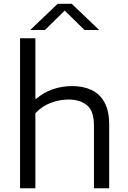

<svg xmlns="http://www.w3.org/2000/svg" viewBox="-20 -1014 688 1034"><path d="M88 0V-808H170.5V-482H175.5Q214 -516 264 -533.2Q314 -550.5 369 -550.5Q427.5 -550.5 472.5 -529.5Q517.5 -508.5 542.8 -462.5Q568 -416.5 568 -342V0H486V-338Q486 -416.5 448.5 -447.2Q411 -478 348.5 -478Q301.5 -478 254 -460.2Q206.5 -442.5 170.5 -404.5V0ZM143 -852.5 290.5 -993.5H366.5L514 -852.5H435L328.5 -957L222 -852.5Z"/></svg>

Font: Encode Sans Expanded
Style: Regular
Weight: 400
Width: 7
Designer: Multiple Designers
Foundry: Impallari Type
Version: Version 3.000; ttfautohint (v1.8.3) -l 8 -r 50 -G 200 -x 14 